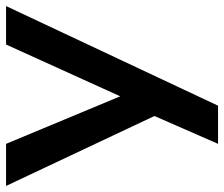

<svg xmlns="http://www.w3.org/2000/svg" viewBox="-77 -667 740 634"><g transform="rotate(-90 293.0 -350.0)"><path d="M590 -700 261 0H135L227 -210L-4 -700H135L292 -323L463 -700Z"/></g></svg>

Font: Jost* Medium
Style: Regular
Weight: 500
Version: Version 3.7